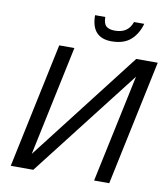

<svg xmlns="http://www.w3.org/2000/svg" viewBox="-97 -992 939 1073"><g transform="rotate(10 373.0 -455.5)"><path d="M37 0 187 -710H273L141 -86L624 -710H746L596 0H510L640 -612L165 0ZM470 -783Q413 -783 384 -815Q355 -847 355 -911H413Q413 -874 429 -859.5Q445 -845 478 -845Q516 -845 540 -861Q564 -877 576 -911H634Q618 -853 579 -818Q540 -783 470 -783Z"/></g></svg>

Font: Geist
Style: Italic
Weight: 400
Italic angle: -12°
Designer: Basement.studio, Andrés Briganti, Mateo Zaragoza
Foundry: Basement.studio, Vercel, Andrés Briganti, Guido Ferreyra, Mateo Zaragoza
Version: Version 1.500